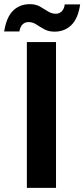

<svg xmlns="http://www.w3.org/2000/svg" viewBox="-62 -902 405 922"><path d="M67 0V-700H207V0ZM200 -750Q171 -750 150.5 -761.5Q130 -773 112.5 -784.5Q95 -796 75 -796Q58 -796 46.5 -785Q35 -774 31 -751H-42Q-31 -820 1 -851Q33 -882 81 -882Q110 -882 130 -870.5Q150 -859 168 -847.5Q186 -836 206 -836Q223 -836 234.5 -847.5Q246 -859 249 -881H323Q313 -813 280.5 -781.5Q248 -750 200 -750Z"/></svg>

Font: DM Sans 20pt ExtraBold
Style: Regular
Weight: 800
Version: Version 4.004;gftools[0.9.30]